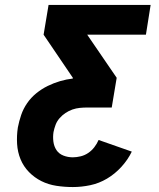

<svg xmlns="http://www.w3.org/2000/svg" viewBox="-20 -755 640 775"><path d="M274 0Q240 0 207.5 -5Q175 -10 147 -24Q119 -38 97 -60.5Q75 -83 63 -112Q51 -141 49 -174Q47 -207 52 -240Q57 -266 65.5 -291Q74 -316 89.5 -338.5Q105 -361 126.5 -378.5Q148 -396 172.5 -408Q197 -420 222.5 -427.5Q248 -435 274 -438V-441L156 -615L176 -735H588L569 -615H332L451 -441L431 -321H332Q317 -321 302 -319.5Q287 -318 272.5 -313Q258 -308 244.5 -299Q231 -290 220.5 -278Q210 -266 204.5 -251.5Q199 -237 196 -222Q193 -203 195.5 -183.5Q198 -164 208 -149Q218 -134 236 -127Q254 -120 274 -120Q289 -120 305.5 -124Q322 -128 336 -137.5Q350 -147 360.5 -160.5Q371 -174 378 -190L512 -143Q496 -110 470 -81.5Q444 -53 412 -34Q380 -15 344.5 -7.5Q309 0 274 0Z"/></svg>

Font: Iosevka Curly Heavy Extended
Style: Italic
Weight: 900
Width: 7
Italic angle: -9°
Monospace: yes
Designer: Belleve Invis
Foundry: Belleve Invis
Version: Version 11.1.0; ttfautohint (v1.8.3)